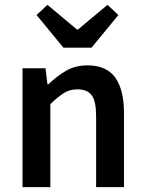

<svg xmlns="http://www.w3.org/2000/svg" viewBox="-20 -773 600 793"><path d="M73 0V-491H168L176 -425H180Q213 -457 251.5 -480Q290 -503 341 -503Q420 -503 456 -452.5Q492 -402 492 -308V0H377V-293Q377 -354 359 -379Q341 -404 300 -404Q268 -404 243.5 -388.5Q219 -373 188 -343V0ZM242 -576 131 -711 176 -753 298 -651H302L424 -753L469 -711L358 -576Z"/></svg>

Font: Giro Semibold
Style: Regular
Weight: 600
Designer: Paul D. Hunt
Foundry: Adobe Systems Incorporated
Version: Version 1.000;PS 1.0;hotconv 1.0.88;makeotf.lib2.5.647800